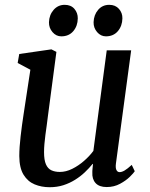

<svg xmlns="http://www.w3.org/2000/svg" viewBox="-20 -773 629 803"><path d="M187.6 10Q153.5 10 124.8 -1.9Q96.1 -13.8 78.5 -42.3Q61 -70.7 60.7 -120.5Q60.7 -138 62.1 -158.8Q63.5 -179.6 66.2 -202.7Q68.8 -225.8 72 -249.3Q75.1 -272.8 78.6 -294.7L107 -481.3L53.9 -509.7L60.5 -547.2L195 -566.6L215.9 -556L180.8 -290.7Q178.3 -269.2 175.4 -248.6Q172.5 -228 169.9 -208.6Q167.3 -189.2 165.8 -171.1Q164.2 -153.1 164.2 -136.6Q164.2 -103.7 172.1 -85.7Q180 -67.7 194.9 -60.8Q209.7 -53.9 230.3 -53.9Q256 -53.9 282.1 -66.9Q308.3 -79.9 331.3 -100Q354.4 -120.1 370.5 -141.9L426.4 -562.6H528.6L464.9 -89.5Q462.4 -70.6 467 -61.9Q471.5 -53.1 480.1 -53.1Q489.6 -53.1 501.2 -60Q512.8 -66.8 531 -83.4L543.6 -56.9Q539.3 -49.8 523.2 -33.8Q507 -17.8 482 -4.3Q457.1 9.3 426.1 9.3Q394.8 9.3 379.7 -7.4Q364.5 -24.2 366.2 -52.3Q366 -54.2 366.2 -58.1Q366.4 -61.9 366.9 -66.9Q367.4 -71.8 367.9 -77Q368.4 -82.2 368.9 -86.8L367.6 -87.8Q353 -69.8 334.7 -52.4Q316.4 -35 293.8 -21Q271.3 -6.9 244.9 1.6Q218.4 10 187.6 10ZM236.3 -621Q214.8 -621 199.6 -638.7Q184.3 -656.4 184.8 -680.1Q185.8 -710.7 204.3 -731.8Q222.7 -752.8 250.6 -752.8Q276.7 -752.8 291.2 -735.9Q305.6 -718.9 305.3 -696.1Q305 -664.6 286.6 -642.8Q268.2 -621 236.3 -621ZM422.9 -621Q401.5 -621 386.2 -638.7Q370.9 -656.4 371.4 -680.1Q372.4 -710.7 390.4 -731.8Q408.3 -752.8 436.9 -752.8Q462.6 -752.8 477.5 -735.9Q492.4 -718.9 491.9 -696.1Q491.4 -664.6 473 -642.8Q454.5 -621 422.9 -621Z"/></svg>

Font: Merriweather 7pt Light
Style: Italic
Weight: 300
Italic angle: -7.8°
Designer: Eben Sorkin
Foundry: Eben Sorkin
Version: Version 2.200;gftools[0.9.31]